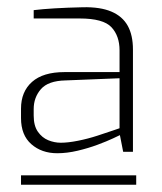

<svg xmlns="http://www.w3.org/2000/svg" viewBox="-20 -779 447 530"><path d="M38 -269V-295H356V-269ZM73 -460Q73 -432 84.5 -415.5Q96 -399 113 -392Q130 -385 148 -385Q168 -385 195.5 -390.5Q223 -396 249 -404.5Q275 -413 292.5 -419Q310 -425 310 -425V-563L161 -557Q113 -556 93 -533Q73 -510 73 -478ZM38 -479Q38 -526 68.5 -553Q99 -580 158 -580H310V-640Q310 -680 287.5 -704Q265 -728 200 -728H73V-751Q98 -754 131.5 -756Q165 -758 209 -759Q257 -760 287.5 -747Q318 -734 332.5 -708Q347 -682 347 -642V-360H320L311 -406Q309 -405 292 -397Q275 -389 249.5 -379.5Q224 -370 194.5 -363Q165 -356 138 -356Q95 -356 66.5 -381Q38 -406 38 -453Z"/></svg>

Font: Exo Thin ExtraLight
Style: Regular
Weight: 250
Version: Version 2.000